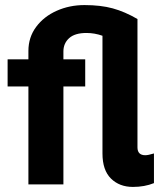

<svg xmlns="http://www.w3.org/2000/svg" viewBox="-20 -727 651 757"><path d="M384 -122V-586Q353 -597 321 -597Q275 -597 252.5 -576.5Q230 -556 230 -524V-493H316V-386H230V0H92V-386H10V-493H92V-526Q92 -580 122.5 -621Q153 -662 203.5 -684.5Q254 -707 313 -707Q377 -707 424.5 -694Q472 -681 522 -652V-146Q522 -115 553 -115Q564 -115 587 -122V-5Q550 10 504 10Q451 10 417.5 -23Q384 -56 384 -122Z"/></svg>

Font: Hanken Grotesk ExtraBold
Style: Regular
Weight: 800
Designer: Alfredo Marco Pradil
Foundry: Hanken Design Co.
Version: Version 3.014